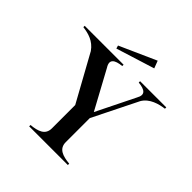

<svg xmlns="http://www.w3.org/2000/svg" viewBox="-223 -1045 1218 1218"><g transform="rotate(45 386.0 -435.5)"><path d="M222 -12V0H569V-12C506 -18 457 -34 457 -93V-309L607 -611C638 -665 705 -682 752 -688V-700H517V-688C577 -682 604 -662 576 -613L448 -354L308 -612C277 -661 308 -682 369 -688V-700H20V-688C69 -682 124 -668 161 -614L333 -302V-93C333 -34 285 -18 222 -12ZM523 -821 504 -871 258 -761 264 -740Z"/></g></svg>

Font: Sprat Medium
Style: Regular
Weight: 500
Designer: Ethan Nakache
Foundry: Collletttivo
Version: Version 2.000;Glyphs 3.2 (3217)